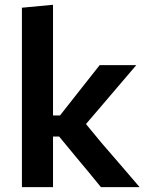

<svg xmlns="http://www.w3.org/2000/svg" viewBox="-20 -764 604 784"><path d="M69.5 0V-732.5L196.5 -744.5V-292.5H225L282 -365Q308 -398 334.5 -431.5Q361 -465 387 -498H536.5Q498.5 -453 460.5 -409Q422.5 -364.5 385 -320.5L331 -257.5L395 -180Q434 -135 473 -89.8Q512 -44.5 550 0H392Q366 -32 339.8 -63.8Q313.5 -95.5 287.5 -126.5L221.5 -206.5H196.5V0Z"/></svg>

Font: Heraclito SemiBold
Style: Regular
Weight: 600
Designer: Kostas Bartsokas (font) & Cristiano Sobral (main changes)
Foundry: Kostas Bartsokas (font) & Cristiano Sobral (main changes)
Version: Version 1.00;July 8, 2020;FontCreator 13.0.0.2655 64-bit